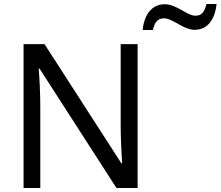

<svg xmlns="http://www.w3.org/2000/svg" viewBox="-20 -933 1095 953"><path d="M688 -784H739C748 -823 762 -842 794 -842C838 -842 890 -785 946 -785C1009 -785 1047 -835 1055 -913H1005C995 -874 981 -855 950 -855C908 -855 857 -912 798 -912C735 -912 696 -863 688 -784ZM97 0H180V-399C180 -472 176 -546 172 -593H176L558 0H663V-714H579V-311C579 -246 584 -155 586 -123H582L201 -714H97Z"/></svg>

Font: Noto Sans Math
Style: Regular
Weight: 400
Designer: Monotype Design Team, Delve Withrington, Jeff Kellem
Foundry: Monotype Imaging Inc., Delve Fonts LLC
Version: Version 3.000